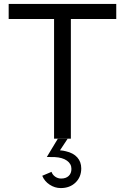

<svg xmlns="http://www.w3.org/2000/svg" viewBox="-20 -710 640 983"><path d="M256.8 0V-612.8H24.4V-689.9H575.2V-612.8H342.8V0ZM291 252.9Q260.7 252.9 234.1 235.4Q207.5 217.8 196.3 189.9L243.7 169.9Q249 185.1 262.7 194.6Q276.4 204.1 293 204.1Q317.4 204.1 331.5 190.9Q345.7 177.7 345.7 154.8Q345.7 128.9 322.8 112.5Q299.8 96.2 259.8 94.2Q254.4 94.2 241.2 94Q228 93.8 219.7 93.8L275.9 0.5H326.2L287.1 59.6Q304.7 61 317.4 64.5Q355.5 73.2 375.7 95.9Q396 118.7 396 152.3Q396 196.3 366.7 224.6Q337.4 252.9 291 252.9Z"/></svg>

Font: HK Grotesk Medium Legacy
Style: Regular
Weight: 500
Designer: Alfredo Marco Pradil
Foundry: Hanken Design Co.
Version: Version 2.022;PS 002.022;hotconv 1.0.88;makeotf.lib2.5.64775